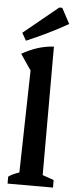

<svg xmlns="http://www.w3.org/2000/svg" viewBox="-63 -983 404 1015"><g transform="rotate(5 139.5 -475.5)"><path d="M18 0V-37Q29 -45 42.5 -51.5Q56 -58 75 -64L87 -606L30 -690Q68 -712 110 -726Q152 -740 199 -743V-61L259 -40V0ZM49 -761 26 -801 209 -951H225L269 -869Q215 -838 160 -811.5Q105 -785 49 -761Z"/></g></svg>

Font: Piazzolla SemiBold
Style: Regular
Weight: 600
Designer: Juan Pablo del Peral
Foundry: Huerta Tipografica
Version: Version 1.330